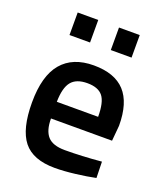

<svg xmlns="http://www.w3.org/2000/svg" viewBox="-135 -811 779 913"><g transform="rotate(20 254.0 -355.0)"><path d="M42 -245Q42 -380 97.5 -445.5Q153 -511 259 -511Q365 -511 417 -454.5Q469 -398 469 -282L462 -204H153Q153 -143 179 -114Q205 -85 266 -85Q350 -85 451 -94L453 -12Q410 -3 352.5 4Q295 11 250 11Q139 11 90.5 -50Q42 -111 42 -245ZM361 -288Q361 -362 337.5 -391.5Q314 -421 259 -421Q203 -421 178 -390Q153 -359 152 -288ZM100 -721H204V-607H100ZM309 -721H414V-607H309Z"/></g></svg>

Font: Cairo SemiBold
Style: Regular
Weight: 600
Designer: Mohamed Gaber, Accademia di Belle Arti di Urbino and others
Foundry: Kief Type Foundry, Accademia di Belle Arti di Urbino and others
Version: Version 3.011